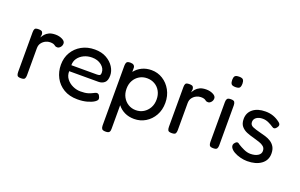

<svg xmlns="http://www.w3.org/2000/svg" viewBox="-102 -1136 2784 1783"><g transform="rotate(20 1289.5 -245.0)"><path d="M107 10Q78 10 71 -2Q64 -14 64 -36V-430Q64 -452 71 -463Q78 -474 108 -474Q135 -474 143.5 -464Q152 -454 152 -437L148 -407Q157 -424 171.5 -441Q186 -458 210.5 -469.5Q235 -481 274 -481Q310 -481 340 -466Q370 -451 370 -428Q370 -406 356 -390.5Q342 -375 327 -375Q313 -375 307 -378.5Q301 -382 296 -386Q291 -390 280.5 -393.5Q270 -397 249 -397Q229 -397 206.5 -386.5Q184 -376 168 -355Q152 -334 152 -302V-34Q152 -13 144.5 -1.5Q137 10 107 10Z M667 15Q587 15 530.5 -19Q474 -53 444 -110Q414 -167 414 -236Q414 -305 446 -359Q478 -413 534.5 -444.5Q591 -476 664 -476Q731 -476 779 -449Q827 -422 853 -381Q879 -340 879 -297Q879 -246 855 -225.5Q831 -205 796 -205H507Q506 -161 530.5 -129.5Q555 -98 592.5 -81Q630 -64 668 -64Q714 -64 740.5 -72Q767 -80 783.5 -89Q800 -98 813 -102Q822 -104 830.5 -100.5Q839 -97 844 -87Q854 -70 854 -57Q854 -42 830 -25.5Q806 -9 763.5 3Q721 15 667 15ZM507 -264H758Q776 -264 786 -268.5Q796 -273 796 -296Q796 -337 758.5 -367Q721 -397 665 -397Q621 -397 584.5 -379.5Q548 -362 527 -332Q506 -302 507 -264Z M1016 207Q987 207 979 195Q971 183 971 162V-429Q971 -450 978.5 -462Q986 -474 1015 -474Q1056 -474 1060 -442V-399Q1088 -435 1130 -455.5Q1172 -476 1224 -476Q1285 -476 1335.5 -444.5Q1386 -413 1416.5 -358Q1447 -303 1447 -233Q1447 -163 1416.5 -109Q1386 -55 1335.5 -24.5Q1285 6 1224 6Q1171 6 1129.5 -14Q1088 -34 1060 -70V161Q1061 182 1053 194.5Q1045 207 1016 207ZM1211 -76Q1253 -76 1286.5 -96.5Q1320 -117 1340 -152.5Q1360 -188 1360 -235Q1360 -281 1340.5 -316.5Q1321 -352 1287 -371.5Q1253 -391 1211 -391Q1169 -391 1135.5 -371Q1102 -351 1082.5 -316Q1063 -281 1063 -235Q1063 -188 1082.5 -152.5Q1102 -117 1135.5 -96.5Q1169 -76 1211 -76Z M1597 10Q1568 10 1561 -2Q1554 -14 1554 -36V-430Q1554 -452 1561 -463Q1568 -474 1598 -474Q1625 -474 1633.5 -464Q1642 -454 1642 -437L1638 -407Q1647 -424 1661.5 -441Q1676 -458 1700.5 -469.5Q1725 -481 1764 -481Q1800 -481 1830 -466Q1860 -451 1860 -428Q1860 -406 1846 -390.5Q1832 -375 1817 -375Q1803 -375 1797 -378.5Q1791 -382 1786 -386Q1781 -390 1770.5 -393.5Q1760 -397 1739 -397Q1719 -397 1696.5 -386.5Q1674 -376 1658 -355Q1642 -334 1642 -302V-34Q1642 -13 1634.5 -1.5Q1627 10 1597 10Z M2008 -594Q1975 -594 1966 -608Q1957 -622 1957 -647Q1957 -671 1966 -684Q1975 -697 2009 -697Q2041 -697 2050 -683Q2059 -669 2059 -645Q2059 -621 2050 -607.5Q2041 -594 2008 -594ZM2008 10Q1979 10 1971.5 -2Q1964 -14 1964 -35V-430Q1964 -450 1971.5 -462Q1979 -474 2009 -474Q2037 -474 2044.5 -461.5Q2052 -449 2052 -428V-34Q2052 -13 2044.5 -1.5Q2037 10 2008 10Z M2344 15Q2312 15 2276.5 6Q2241 -3 2213 -19Q2185 -35 2173 -56Q2158 -83 2182 -107Q2192 -118 2202 -118Q2212 -118 2227 -105Q2250 -90 2284 -74.5Q2318 -59 2349 -59Q2395 -59 2423 -76.5Q2451 -94 2451 -123Q2451 -151 2433 -166.5Q2415 -182 2387 -191Q2359 -200 2328 -209Q2292 -218 2258.5 -231.5Q2225 -245 2203 -271Q2181 -297 2181 -343Q2181 -404 2226.5 -440.5Q2272 -477 2350 -477Q2393 -477 2427.5 -464.5Q2462 -452 2492 -429Q2510 -416 2511 -402.5Q2512 -389 2500 -374Q2479 -347 2458 -363Q2433 -380 2405.5 -392.5Q2378 -405 2348 -405Q2310 -405 2286.5 -388Q2263 -371 2263 -343Q2263 -312 2293 -299.5Q2323 -287 2364 -277Q2393 -270 2423 -261Q2453 -252 2478 -236Q2503 -220 2518.5 -194Q2534 -168 2534 -127Q2534 -61 2482 -23Q2430 15 2344 15Z"/></g></svg>

Font: Fredoka
Style: Regular
Weight: 400
Designer: Ben Nathan
Foundry: Milena B. Brandão, Ben Nathan
Version: Version 2.001